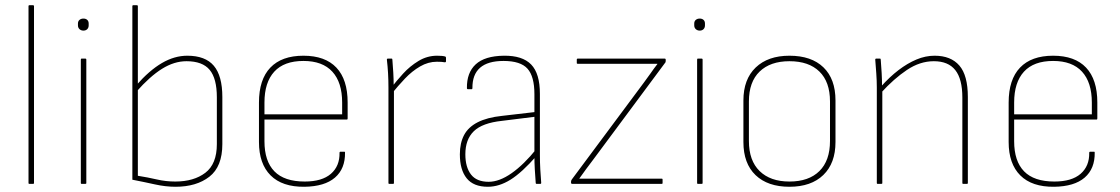

<svg xmlns="http://www.w3.org/2000/svg" viewBox="-20 -703 4282 734"><path d="M92 0Q89 0 89 -3V-680Q89 -683 92 -683H106Q110 -683 110 -680V-3Q110 0 106 0Z M292 0Q289 0 289 -3V-475Q289 -479 292 -479H306Q310 -479 310 -475V-3Q310 0 306 0ZM299 -586Q290 -586 284 -591.5Q278 -597 278 -606V-613Q278 -622 284 -627Q290 -632 299 -632Q308 -632 313.5 -627Q319 -622 319 -613V-606Q319 -597 313.5 -591.5Q308 -586 299 -586Z M651 11Q613 11 572.5 2Q532 -7 486 -16V-680Q486 -683 489 -683H503Q507 -683 507 -680V-31Q545 -25 579.5 -17Q614 -9 650 -9Q721 -9 765 -42.5Q809 -76 809 -152V-331Q809 -403 781.5 -436Q754 -469 693 -469Q646 -469 599.5 -440Q553 -411 501 -352V-377Q551 -434 599 -462Q647 -490 696 -490Q765 -490 797.5 -451.5Q830 -413 830 -332V-152Q830 -66 780.5 -27.5Q731 11 651 11Z M1144 11Q1059 12 1014.5 -32.5Q970 -77 970 -160V-311Q970 -399 1013.5 -444.5Q1057 -490 1140 -490Q1223 -490 1266 -444.5Q1309 -399 1309 -311V-250Q1309 -246 1306 -246H991V-163Q991 -87 1029 -48Q1067 -9 1145 -9Q1211 -9 1245 -38.5Q1279 -68 1278 -119Q1278 -123 1282 -123H1297Q1299 -123 1299 -120Q1300 -58 1260.5 -24Q1221 10 1144 11ZM991 -266H1288V-311Q1288 -388 1250.5 -429Q1213 -470 1140 -470Q1066 -470 1028.5 -429Q991 -388 991 -311Z M1468 0Q1465 0 1465 -3V-368Q1465 -397 1463.5 -423Q1462 -449 1459 -475Q1459 -479 1463 -479H1477Q1480 -479 1480 -475Q1482 -451 1483.5 -425.5Q1485 -400 1485 -373L1486 -361V-3Q1486 0 1482 0ZM1476 -343V-368Q1495 -393 1521 -421.5Q1547 -450 1580 -470Q1613 -490 1651 -490Q1672 -490 1682 -487Q1685 -486 1685 -482Q1685 -478 1685 -475Q1685 -472 1685 -469Q1685 -464 1679 -465Q1675 -466 1667.5 -466.5Q1660 -467 1650 -467Q1617 -467 1586 -449Q1555 -431 1528 -402.5Q1501 -374 1476 -343Z M2032 0Q2028 0 2028 -4Q2026 -29 2024.5 -55.5Q2023 -82 2023 -106V-116V-343Q2023 -411 1996.5 -440.5Q1970 -470 1905 -470Q1785 -470 1786 -366Q1786 -362 1783 -362H1769Q1765 -362 1765 -366Q1764 -425 1798.5 -457Q1833 -489 1906 -490Q1977 -491 2010.5 -456.5Q2044 -422 2044 -344V-111Q2044 -82 2045.5 -55.5Q2047 -29 2049 -4Q2049 0 2045 0ZM1845 11Q1790 11 1764 -21.5Q1738 -54 1738 -113Q1738 -156 1754 -186.5Q1770 -217 1806 -235.5Q1842 -254 1899 -260L2028 -275V-257L1899 -241Q1824 -233 1791.5 -201.5Q1759 -170 1759 -113Q1759 -64 1780.5 -36Q1802 -8 1848 -8Q1889 -8 1936 -41Q1983 -74 2031 -134L2032 -108Q1975 -43 1931.5 -16Q1888 11 1845 11Z M2168 0Q2163 0 2163 -5V-8Q2163 -13 2166 -17L2442 -388Q2455 -405 2467 -422.5Q2479 -440 2493 -458V-459Q2470 -459 2448 -459Q2426 -459 2403 -459H2189Q2185 -459 2185 -462V-475Q2185 -479 2189 -479H2521Q2525 -479 2525 -474V-471Q2525 -468 2524.5 -466Q2524 -464 2522 -462L2248 -93Q2234 -75 2221 -57Q2208 -39 2195 -21V-20Q2213 -20 2232 -20Q2251 -20 2270 -20H2510Q2513 -20 2513 -17V-3Q2513 0 2510 0Z M2648 0Q2645 0 2645 -3V-475Q2645 -479 2648 -479H2662Q2666 -479 2666 -475V-3Q2666 0 2662 0ZM2655 -586Q2646 -586 2640 -591.5Q2634 -597 2634 -606V-613Q2634 -622 2640 -627Q2646 -632 2655 -632Q2664 -632 2669.5 -627Q2675 -622 2675 -613V-606Q2675 -597 2669.5 -591.5Q2664 -586 2655 -586Z M2998 11Q2915 11 2868.5 -33.5Q2822 -78 2822 -160V-319Q2822 -400 2869 -445Q2916 -490 2998 -490Q3082 -490 3128 -445.5Q3174 -401 3174 -319V-160Q3174 -79 3127.5 -34Q3081 11 2998 11ZM2998 -9Q3072 -9 3112.5 -49Q3153 -89 3153 -164V-315Q3153 -390 3112.5 -429.5Q3072 -469 2998 -469Q2925 -469 2884 -429.5Q2843 -390 2843 -315V-164Q2843 -89 2884 -49Q2925 -9 2998 -9Z M3662 0Q3659 0 3659 -3V-330Q3659 -401 3632 -435Q3605 -469 3550 -469Q3497 -469 3447 -435.5Q3397 -402 3348 -348V-372Q3381 -409 3415 -435Q3449 -461 3483.5 -475.5Q3518 -490 3553 -490Q3615 -490 3647.5 -452.5Q3680 -415 3680 -332V-3Q3680 0 3676 0ZM3335 0Q3332 0 3332 -3V-368Q3332 -394 3330 -422Q3328 -450 3326 -475Q3326 -479 3330 -479H3344Q3347 -479 3347 -475Q3349 -451 3350.5 -424Q3352 -397 3352 -371L3353 -363V-3Q3353 0 3349 0Z M4010 11Q3925 12 3880.5 -32.5Q3836 -77 3836 -160V-311Q3836 -399 3879.5 -444.5Q3923 -490 4006 -490Q4089 -490 4132 -444.5Q4175 -399 4175 -311V-250Q4175 -246 4172 -246H3857V-163Q3857 -87 3895 -48Q3933 -9 4011 -9Q4077 -9 4111 -38.5Q4145 -68 4144 -119Q4144 -123 4148 -123H4163Q4165 -123 4165 -120Q4166 -58 4126.5 -24Q4087 10 4010 11ZM3857 -266H4154V-311Q4154 -388 4116.5 -429Q4079 -470 4006 -470Q3932 -470 3894.5 -429Q3857 -388 3857 -311Z"/></svg>

Font: Sofia Sans Semi Condensed Thin
Style: Regular
Weight: 250
Version: Version 4.100